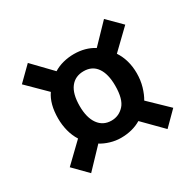

<svg xmlns="http://www.w3.org/2000/svg" viewBox="-115 -674 753 740"><g transform="rotate(-30 261.5 -304.0)"><path d="M91 -59 31 -120 114 -200Q100 -222 93 -249Q86 -276 86 -305Q86 -369 113 -408L31 -489L92 -549L172 -466Q191 -478 214.5 -484Q238 -490 262 -490Q313 -490 351 -466L431 -549L491 -489L407 -408Q436 -364 436 -305Q436 -274 428 -246.5Q420 -219 408 -199L491 -119L431 -59L349 -142Q311 -119 259 -119Q236 -119 212.5 -126Q189 -133 172 -144ZM340 -305Q340 -357 320 -385.5Q300 -414 262 -414Q224 -414 203 -386.5Q182 -359 182 -305Q182 -253 203 -224Q224 -195 261 -195Q294 -195 317 -220Q340 -245 340 -305Z"/></g></svg>

Font: Mukta Mahee
Style: Bold
Weight: 700
Designer: Shuchita Grover, Noopur Datye, Girish Dalvi, Yashodeep Gholap
Foundry: Ek Type
Version: Version 2.538;PS 1.000;hotconv 16.6.51;makeotf.lib2.5.65220;